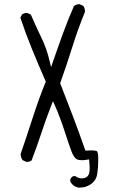

<svg xmlns="http://www.w3.org/2000/svg" viewBox="-20 -756 540 899"><path d="M362.8 79.1Q345.7 79.1 333.5 68.8H323.2Q314 73.2 309.6 82.5Q309.1 85.9 309.1 87.6Q309.1 89.4 309.1 91.3Q309.6 98.1 318.8 107.4Q332.5 121.1 351.1 122.6Q386.7 122.6 412.1 101.1Q422.9 91.8 428.2 81.1Q433.6 70.3 435.5 57.1Q439.9 28.8 439.9 -3.9V-4.4Q439.9 -9.3 439.9 -14.2Q439.9 -28.3 438.5 -37.1Q435.5 -48.3 431.6 -49.3Q421.4 -51.8 408.9 -51.8Q396.5 -51.8 379.9 -50.8Q350.6 -134.8 321.3 -211.9Q292 -289.1 261.7 -366.2Q292 -450.7 318.4 -535.2Q344.7 -619.6 377.4 -699.2Q377.9 -701.2 377.9 -705.3Q377.9 -709.5 376.2 -715.6Q374.5 -721.7 370.6 -728L354 -735.8Q352.5 -736.3 351.1 -736.3Q336.9 -736.3 326.2 -727.5Q299.3 -666 275.6 -601.6Q252 -537.1 219.2 -441.9L212.4 -469.7Q199.2 -527.3 173.3 -580.6Q147.5 -633.8 124.5 -687.5L108.9 -694.8Q106.9 -695.3 105 -695.3Q103 -695.3 100.3 -695.1Q97.7 -694.8 94.2 -693.8Q87.9 -691.9 83 -688L75.2 -673.3Q100.1 -599.1 130.1 -525.4Q160.2 -451.7 194.3 -374Q160.2 -289.1 133.1 -204.6Q106 -120.1 76.7 -35.6Q77.1 -19 85.4 -6.3L102.1 1.5Q104 2 105.5 2Q118.7 2 127.9 -4.9Q152.8 -69.3 174.1 -134.3Q195.3 -199.2 220.7 -263.7L228 -282.2L236.3 -264.2Q262.7 -203.1 283.2 -139.6Q303.7 -76.2 315.4 -45.4Q326.2 -17.6 339.8 -10.3Q347.7 -5.9 363.3 -5.9Q374.5 -5.9 388.2 -8.3L397 -9.8Q399.9 17.1 399.9 31.5Q399.9 45.9 397.5 55.2Q390.6 79.1 362.8 79.1Z"/></svg>

Font: NaikaiFont
Style: Light
Weight: 300
Version: Version 1.89